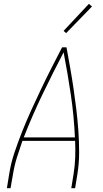

<svg xmlns="http://www.w3.org/2000/svg" viewBox="-20 -982 540 1002"><path d="M16 0 28 -74Q37 -131 56 -187.5Q75 -244 97 -299Q119 -354 144 -409Q169 -464 195 -518.5Q221 -573 248.5 -627Q276 -681 304 -735H327Q337 -681 346.5 -627Q356 -573 364 -518.5Q372 -464 378.5 -409.5Q385 -355 389 -299Q393 -243 393 -186.5Q393 -130 384 -74L372 0H352L364 -74Q371 -117 372.5 -160.5Q374 -204 372 -247H97Q82 -204 68.5 -161Q55 -118 48 -74L35 0ZM371 -265Q366 -378 349.5 -489Q333 -600 312 -709Q255 -600 201.5 -489Q148 -378 104 -265ZM325 -809 312 -821 444 -962 460 -948Z"/></svg>

Font: Iosevka Curly Thin Oblique
Style: Regular
Weight: 100
Italic angle: -9°
Monospace: yes
Designer: Belleve Invis
Foundry: Belleve Invis
Version: Version 11.1.0; ttfautohint (v1.8.3)